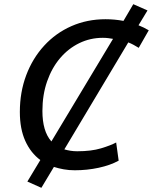

<svg xmlns="http://www.w3.org/2000/svg" viewBox="-20 -800 732 919"><path d="M178 99 111 69 173 -34Q127 -68 101 -125.5Q75 -183 75 -264Q75 -359 105.5 -440Q136 -521 191.5 -581.5Q247 -642 322 -675Q397 -708 485 -708Q507 -708 528.5 -706Q550 -704 571 -700L618 -780L686 -750L643 -679Q656 -674 668 -668Q680 -662 692 -655L644 -571Q631 -579 619 -585.5Q607 -592 594 -597L288 -85Q302 -81 317 -78.5Q332 -76 350 -76Q417 -76 463.5 -90Q510 -104 536 -118L548 -31Q508 -9 452.5 3Q397 15 338 15Q310 15 285 10.5Q260 6 238 -1ZM226 -123 521 -614Q510 -616 498 -617.5Q486 -619 472 -619Q412 -619 359.5 -593.5Q307 -568 267.5 -521.5Q228 -475 205.5 -410.5Q183 -346 183 -269Q183 -221 193.5 -184.5Q204 -148 226 -123Z"/></svg>

Font: Ubuntu Sans Medium
Style: Italic
Weight: 500
Italic angle: -13.5°
Designer: Dalton Maag Ltd
Foundry: Dalton Maag Ltd
Version: Version 1.006